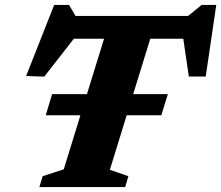

<svg xmlns="http://www.w3.org/2000/svg" viewBox="-20 -763 902 783"><path d="M166.5 -293 192.5 -379H664.5L638 -293ZM757.5 -605H227.5L299.5 -628.5L160.5 -450.5L86.5 -453L201 -743H261.5L297.5 -682L231 -698H802.5L727.5 -682L802.5 -743H862L819 -451H750L723 -635.5ZM418.5 -651H607L428 -70.5L503.5 -44.5L490.5 0H140.5L154 -44.5L240 -72.5Z"/></svg>

Font: Newsreader 9pt
Style: Bold Italic
Weight: 700
Italic angle: -17°
Designer: Hugues Gentile
Foundry: Production Type
Version: Version 1.003